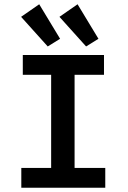

<svg xmlns="http://www.w3.org/2000/svg" viewBox="-20 -881 603 901"><path d="M204 -663 262 -699 164 -861 79 -802ZM384 -663 442 -699 344 -861 259 -802ZM80 0H474V-93H330V-530H468V-623H87V-530H220V-93H80Z"/></svg>

Font: Inconsolata SemiExpanded
Style: Bold
Weight: 700
Width: 6
Monospace: yes
Designer: Raph Levien, Cyreal, Brenton Simpson
Foundry: Raph Levien, Cyreal, Google
Version: Version 3.100